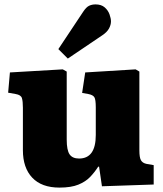

<svg xmlns="http://www.w3.org/2000/svg" viewBox="-20 -838 742 872"><path d="M250 14Q169 14 126.5 -31Q84 -76 84 -156V-349Q84 -378 79.5 -392.5Q75 -407 51 -411L17 -417L25 -509L265 -523L283 -513V-204Q283 -156 296 -137Q309 -118 339 -118Q415 -118 415 -225V-350Q415 -386 408.5 -396.5Q402 -407 381 -411L353 -416L367 -509L596 -523L613 -513V-155Q613 -123 620 -110.5Q627 -98 644 -94L678 -88V0L443 8L430 -81H426Q410 -56 389.5 -34.5Q369 -13 336 0.5Q303 14 250 14ZM288 -572 245 -615 358 -785Q372 -806 385 -812Q398 -818 414 -818Q440 -818 455.5 -804.5Q471 -791 477.5 -772.5Q484 -754 484 -741Q484 -725 475 -708.5Q466 -692 445 -678Z"/></svg>

Font: Literata 12pt ExtraBold
Style: Regular
Weight: 800
Designer: Latin by Veronika Burian and Jose Scaglione. Greek by Irene Vlachou. Cyrillic by Vera Evstafieva.
Foundry: TypeTogether
Version: Version 3.002